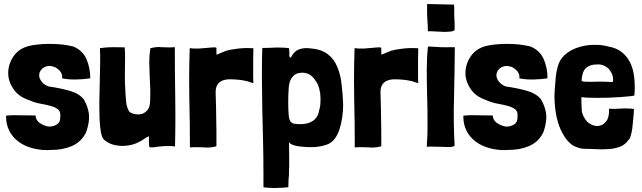

<svg xmlns="http://www.w3.org/2000/svg" viewBox="-20 -741 3242 969"><path d="M416 -443.4Q396.5 -487.3 348.6 -506.8Q323.2 -512.7 292 -516.6Q260.7 -519.5 230.5 -519.5Q199.2 -519.5 171.9 -516.6Q143.6 -513.7 125 -508.8Q76.2 -496.1 49.8 -459Q23.4 -421.9 21.5 -377.9Q19.5 -335 45.9 -294.9Q71.3 -253.9 127 -235.4Q155.3 -222.7 183.6 -217.8Q212.9 -212.9 236.3 -206.1Q258.8 -200.2 273.4 -188.5Q287.1 -175.8 284.2 -152.3Q285.2 -123 265.6 -112.3Q247.1 -100.6 223.6 -102.5Q201.2 -106.4 180.7 -120.1Q160.2 -134.8 159.2 -158.2Q127.9 -158.2 85.9 -159.2Q43.9 -161.1 10.7 -157.2Q10.7 -156.2 10.7 -155.3Q10.7 -154.3 10.7 -152.3Q10.7 -112.3 27.3 -80.1Q43.9 -47.9 73.2 -26.4Q102.5 -3.9 143.6 6.8Q178.7 16.6 220.7 16.6Q228.5 16.6 236.3 15.6Q293.9 16.6 342.8 -3.9Q391.6 -25.4 415 -74.2Q433.6 -128.9 428.7 -166Q423.8 -204.1 402.3 -240.2Q378.9 -269.5 330.1 -283.2Q281.2 -296.9 224.6 -304.7Q202.1 -313.5 190.4 -329.1Q177.7 -344.7 177.7 -361.3Q177.7 -377 189.5 -390.6Q201.2 -404.3 223.6 -408.2Q237.3 -409.2 251 -404.3Q263.7 -400.4 274.4 -390.6Q285.2 -381.8 290 -370.1Q295.9 -358.4 293 -345.7Q327.1 -338.9 365.2 -339.8Q404.3 -340.8 435.5 -345.7Q435.5 -400.4 416 -443.4Z M731.4 -29.3Q731.4 -17.6 733.4 -1Q733.4 2 741.2 2.9Q744.1 2.9 747.1 2.9Q752.9 2.9 758.8 2Q769.5 1 779.3 -1Q789.1 -2 793 -2Q805.7 -2.9 813.5 -3.9Q821.3 -3.9 828.1 -3.9Q835 -3.9 842.8 -3.9Q851.6 -2.9 863.3 -2Q865.2 -83 865.2 -161.1Q865.2 -210 864.3 -256.8Q862.3 -379.9 862.3 -502.9Q837.9 -501 822.3 -502Q806.6 -502.9 793 -502.9Q786.1 -503.9 780.3 -503.9Q773.4 -503.9 767.6 -502.9Q754.9 -502 738.3 -497.1Q738.3 -496.1 738.3 -493.2Q733.4 -460 733.4 -426.8Q734.4 -393.6 735.4 -360.4Q737.3 -327.1 738.3 -293Q739.3 -258.8 737.3 -224.6Q735.4 -198.2 723.6 -184.6Q710.9 -170.9 696.3 -166Q681.6 -162.1 666 -164.1Q650.4 -167 642.6 -170.9Q641.6 -171.9 640.6 -171.9Q639.6 -171.9 638.7 -172.9Q629.9 -178.7 626 -190.4Q621.1 -201.2 618.2 -214.8Q616.2 -228.5 615.2 -243.2Q614.3 -257.8 613.3 -269.5Q611.3 -296.9 610.4 -328.1Q610.4 -359.4 610.4 -389.6Q611.3 -420.9 611.3 -450.2Q611.3 -478.5 609.4 -502Q574.2 -502 546.9 -502.9Q519.5 -502.9 484.4 -498Q486.3 -463.9 485.4 -418.9Q484.4 -374 483.4 -325.2Q482.4 -277.3 481.4 -229.5Q481.4 -213.9 481.4 -198.2Q481.4 -168.9 482.4 -141.6Q484.4 -101.6 489.3 -73.2Q495.1 -44.9 504.9 -36.1Q526.4 -17.6 551.8 -10.7Q578.1 -3.9 605.5 -4.9Q632.8 -5.9 659.2 -14.6Q685.5 -24.4 706.1 -39.1Q710.9 -43 718.8 -46.9Q726.6 -50.8 731.4 -53.7Q732.4 -40 731.4 -29.3Z M1072.3 -474.6Q1072.3 -477.5 1072.3 -480.5Q1072.3 -483.4 1072.3 -487.3Q1072.3 -491.2 1072.3 -499Q1072.3 -501 1063.5 -502Q1060.5 -502 1057.6 -502Q1050.8 -502 1043 -501Q1032.2 -500 1021.5 -499Q1011.7 -498 1007.8 -498Q995.1 -497.1 987.3 -496.1Q979.5 -496.1 972.7 -496.1Q965.8 -496.1 957 -496.1Q949.2 -497.1 937.5 -498Q934.6 -417 934.6 -338.9Q934.6 -290 935.5 -243.2Q938.5 -120.1 938.5 2.9Q961.9 1 979.5 2Q997.1 2.9 1012.7 2.9Q1020.5 3.9 1027.3 3.9Q1034.2 3.9 1041 2.9Q1055.7 2 1072.3 -2.9Q1072.3 -3.9 1072.3 -6.8Q1072.3 -43.9 1072.3 -76.2Q1071.3 -109.4 1071.3 -139.6Q1071.3 -171.9 1070.3 -203.1Q1069.3 -234.4 1068.4 -268.6Q1067.4 -296.9 1076.2 -311.5Q1085 -327.1 1101.6 -334Q1118.2 -340.8 1140.6 -340.8Q1163.1 -340.8 1190.4 -337.9Q1191.4 -337.9 1204.1 -335.9Q1216.8 -334 1228.5 -331.1Q1233.4 -329.1 1239.3 -327.1Q1244.1 -326.2 1249 -324.2Q1252 -323.2 1258.8 -321.3Q1257.8 -335.9 1257.8 -352.5Q1257.8 -370.1 1257.8 -389.6Q1257.8 -411.1 1257.8 -436.5Q1258.8 -462.9 1258.8 -497.1Q1258.8 -498 1244.1 -498Q1229.5 -499 1208 -498Q1187.5 -497.1 1163.1 -493.2Q1139.6 -490.2 1120.1 -484.4Q1106.4 -478.5 1091.8 -472.7Q1077.1 -466.8 1073.2 -464.8Q1073.2 -471.7 1072.3 -474.6Z M1436.5 161.1Q1437.5 151.4 1438.5 142.6Q1438.5 133.8 1438.5 124Q1439.5 115.2 1439.5 97.7Q1439.5 80.1 1439.5 50.8Q1439.5 22.5 1438.5 -25.4Q1440.4 -15.6 1460.9 -8.8Q1480.5 -2 1509.8 0Q1538.1 2.9 1571.3 1Q1603.5 -2 1630.9 -11.7Q1652.3 -19.5 1668 -39.1Q1683.6 -58.6 1692.4 -85.9Q1702.1 -114.3 1707 -147.5Q1711.9 -179.7 1711.9 -214.8Q1710 -264.6 1704.1 -314.5Q1699.2 -363.3 1682.6 -402.3Q1667 -442.4 1633.8 -467.8Q1600.6 -493.2 1543.9 -497.1Q1515.6 -501 1490.2 -492.2Q1465.8 -484.4 1450.2 -454.1Q1447.3 -448.2 1445.3 -450.2Q1442.4 -453.1 1440.4 -458Q1440.4 -468.8 1440.4 -474.6Q1439.5 -481.4 1439.5 -491.2Q1439.5 -496.1 1438.5 -498Q1417 -501 1390.6 -501Q1381.8 -501 1371.1 -501Q1335 -499 1303.7 -499Q1301.8 -441.4 1301.8 -380.9Q1301.8 -365.2 1301.8 -349.6Q1302.7 -272.5 1303.7 -191.4Q1305.7 -111.3 1307.6 -28.3Q1309.6 54.7 1309.6 137.7Q1309.6 160.2 1309.6 204.1Q1325.2 207 1347.7 207Q1355.5 208 1362.3 208Q1376 208 1388.7 207Q1408.2 207 1421.9 205.1Q1435.5 204.1 1435.5 203.1Q1435.5 199.2 1435.5 192.4Q1436.5 171.9 1436.5 161.1ZM1560.5 -131.8Q1536.1 -114.3 1495.1 -114.3Q1474.6 -114.3 1461.9 -117.2Q1449.2 -121.1 1443.4 -132.8Q1437.5 -144.5 1436.5 -168Q1434.6 -190.4 1434.6 -228.5Q1434.6 -259.8 1436.5 -287.1Q1437.5 -314.5 1444.3 -333Q1452.1 -351.6 1466.8 -363.3Q1480.5 -374 1506.8 -374Q1527.3 -374 1544.9 -363.3Q1561.5 -351.6 1573.2 -333Q1585.9 -315.4 1591.8 -291Q1597.7 -267.6 1597.7 -243.2Q1597.7 -228.5 1596.7 -213.9Q1595.7 -199.2 1590.8 -184.6Q1585.9 -150.4 1560.5 -131.8Z M1904.3 -474.6Q1904.3 -477.5 1904.3 -480.5Q1904.3 -483.4 1904.3 -487.3Q1904.3 -491.2 1904.3 -499Q1904.3 -501 1895.5 -502Q1892.6 -502 1889.6 -502Q1882.8 -502 1875 -501Q1864.3 -500 1853.5 -499Q1843.8 -498 1839.8 -498Q1827.1 -497.1 1819.3 -496.1Q1811.5 -496.1 1804.7 -496.1Q1797.9 -496.1 1789.1 -496.1Q1781.2 -497.1 1769.5 -498Q1766.6 -417 1766.6 -338.9Q1766.6 -290 1767.6 -243.2Q1770.5 -120.1 1770.5 2.9Q1793.9 1 1811.5 2Q1829.1 2.9 1844.7 2.9Q1852.5 3.9 1859.4 3.9Q1866.2 3.9 1873 2.9Q1887.7 2 1904.3 -2.9Q1904.3 -3.9 1904.3 -6.8Q1904.3 -43.9 1904.3 -76.2Q1903.3 -109.4 1903.3 -139.6Q1903.3 -171.9 1902.3 -203.1Q1901.4 -234.4 1900.4 -268.6Q1899.4 -296.9 1908.2 -311.5Q1917 -327.1 1933.6 -334Q1950.2 -340.8 1972.7 -340.8Q1995.1 -340.8 2022.5 -337.9Q2023.4 -337.9 2036.1 -335.9Q2048.8 -334 2060.5 -331.1Q2065.4 -329.1 2071.3 -327.1Q2076.2 -326.2 2081.1 -324.2Q2084 -323.2 2090.8 -321.3Q2089.8 -335.9 2089.8 -352.5Q2089.8 -370.1 2089.8 -389.6Q2089.8 -411.1 2089.8 -436.5Q2090.8 -462.9 2090.8 -497.1Q2090.8 -498 2076.2 -498Q2061.5 -499 2040 -498Q2019.5 -497.1 1995.1 -493.2Q1971.7 -490.2 1952.1 -484.4Q1938.5 -478.5 1923.8 -472.7Q1909.2 -466.8 1905.3 -464.8Q1905.3 -471.7 1904.3 -474.6Z M2203.1 -502.9Q2180.7 -503.9 2168 -504.9Q2162.1 -504.9 2153.3 -505.9Q2143.6 -506.8 2139.6 -505.9Q2139.6 -505.9 2139.6 -504.9Q2133.8 -446.3 2133.8 -383.8Q2133.8 -321.3 2135.7 -256.8Q2137.7 -193.4 2137.7 -127.9Q2138.7 -63.5 2133.8 0Q2140.6 -2 2161.1 -1Q2182.6 0 2206.1 0Q2221.7 1 2235.4 1Q2243.2 1 2250 1Q2269.5 0 2274.4 -5.9Q2267.6 -127 2271.5 -252.9Q2274.4 -378.9 2275.4 -500Q2275.4 -501 2275.4 -502.9Q2271.5 -502.9 2258.8 -502.9Q2226.6 -502 2203.1 -502.9ZM2136.7 -642.6Q2139.6 -612.3 2139.6 -583Q2158.2 -584 2180.7 -582Q2202.1 -581.1 2221.7 -580.1Q2241.2 -580.1 2255.9 -582Q2270.5 -584 2274.4 -589.8Q2274.4 -605.5 2274.4 -624Q2273.4 -643.6 2272.5 -662.1Q2272.5 -680.7 2272.5 -696.3Q2271.5 -711.9 2271.5 -717.8Q2226.6 -718.8 2135.7 -720.7Q2134.8 -674.8 2136.7 -642.6Z M2723.6 -443.4Q2704.1 -487.3 2656.2 -506.8Q2630.9 -512.7 2599.6 -516.6Q2568.4 -519.5 2538.1 -519.5Q2506.8 -519.5 2479.5 -516.6Q2451.2 -513.7 2432.6 -508.8Q2383.8 -496.1 2357.4 -459Q2331.1 -421.9 2329.1 -377.9Q2327.1 -335 2353.5 -294.9Q2378.9 -253.9 2434.6 -235.4Q2462.9 -222.7 2491.2 -217.8Q2520.5 -212.9 2543.9 -206.1Q2566.4 -200.2 2581.1 -188.5Q2594.7 -175.8 2591.8 -152.3Q2592.8 -123 2573.2 -112.3Q2554.7 -100.6 2531.2 -102.5Q2508.8 -106.4 2488.3 -120.1Q2467.8 -134.8 2466.8 -158.2Q2435.5 -158.2 2393.6 -159.2Q2351.6 -161.1 2318.4 -157.2Q2318.4 -156.2 2318.4 -155.3Q2318.4 -154.3 2318.4 -152.3Q2318.4 -112.3 2335 -80.1Q2351.6 -47.9 2380.9 -26.4Q2410.2 -3.9 2451.2 6.8Q2486.3 16.6 2528.3 16.6Q2536.1 16.6 2543.9 15.6Q2601.6 16.6 2650.4 -3.9Q2699.2 -25.4 2722.7 -74.2Q2741.2 -128.9 2736.3 -166Q2731.4 -204.1 2710 -240.2Q2686.5 -269.5 2637.7 -283.2Q2588.9 -296.9 2532.2 -304.7Q2509.8 -313.5 2498 -329.1Q2485.4 -344.7 2485.4 -361.3Q2485.4 -377 2497.1 -390.6Q2508.8 -404.3 2531.2 -408.2Q2544.9 -409.2 2558.6 -404.3Q2571.3 -400.4 2582 -390.6Q2592.8 -381.8 2597.7 -370.1Q2603.5 -358.4 2600.6 -345.7Q2634.8 -338.9 2672.9 -339.8Q2711.9 -340.8 2743.2 -345.7Q2743.2 -400.4 2723.6 -443.4Z M2946.3 -248Q2967.8 -247.1 2995.1 -247.1Q3022.5 -247.1 3052.7 -248Q3083 -249 3109.4 -251Q3135.7 -252.9 3155.3 -254.9Q3174.8 -256.8 3181.6 -258.8Q3183.6 -280.3 3183.6 -300.8Q3183.6 -321.3 3181.6 -341.8Q3178.7 -382.8 3164.1 -417Q3149.4 -451.2 3122.1 -474.6Q3093.8 -499 3047.9 -506.8Q3018.6 -514.6 2988.3 -514.6Q2985.4 -514.6 2981.4 -514.6Q2977.5 -514.6 2973.6 -514.6Q2935.5 -513.7 2901.4 -502.9Q2868.2 -493.2 2840.8 -472.7Q2813.5 -452.1 2800.8 -422.9Q2789.1 -389.6 2785.2 -355.5Q2782.2 -321.3 2779.3 -284.2Q2778.3 -270.5 2778.3 -256.8Q2778.3 -229.5 2781.2 -202.1Q2785.2 -161.1 2795.9 -124Q2806.6 -87.9 2825.2 -57.6Q2842.8 -27.3 2870.1 -7.8Q2893.6 5.9 2921.9 9.8Q2950.2 9.8 2983.4 11.7Q3000 12.7 3016.6 12.7Q3033.2 12.7 3048.8 11.7Q3081.1 9.8 3107.4 0Q3134.8 -9.8 3151.4 -34.2Q3159.2 -40 3163.1 -55.7Q3168 -71.3 3170.9 -91.8Q3173.8 -114.3 3175.8 -138.7Q3177.7 -164.1 3179.7 -190.4Q3168.9 -193.4 3151.4 -193.4Q3134.8 -194.3 3116.2 -193.4Q3097.7 -192.4 3081.1 -191.4Q3063.5 -191.4 3053.7 -192.4Q3055.7 -151.4 3041 -130.9Q3026.4 -110.4 3005.9 -106.4Q2984.4 -101.6 2962.9 -113.3Q2940.4 -124 2928.7 -147.5Q2918 -165 2916 -183.6Q2915 -203.1 2914.1 -233.4Q2914.1 -239.3 2914.1 -251Q2923.8 -249 2946.3 -248ZM3062.5 -378.9Q3074.2 -361.3 3074.2 -340.8Q3074.2 -333 3074.2 -330.1Q3074.2 -328.1 3067.4 -327.1Q3062.5 -327.1 3049.8 -328.1Q3037.1 -329.1 3010.7 -329.1Q2972.7 -329.1 2953.1 -328.1Q2933.6 -328.1 2924.8 -329.1Q2916 -331.1 2915 -335.9Q2915 -339.8 2917 -350.6Q2918.9 -364.3 2922.9 -376Q2927.7 -387.7 2936.5 -397.5Q2946.3 -406.2 2960.9 -411.1Q2975.6 -416 3000 -416Q3010.7 -416 3018.6 -413.1Q3026.4 -411.1 3035.2 -406.2Q3052.7 -397.5 3062.5 -378.9Z"/></svg>

Font: Londrina Solid
Style: NNS
Weight: 400
Designer: Marcelo Magalhaes
Version: Version 1.002